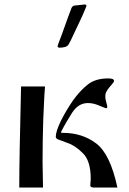

<svg xmlns="http://www.w3.org/2000/svg" viewBox="-20 -837 577 857"><path d="M295 -655 288 -642Q283 -631 271 -627.5Q259 -624 243 -624Q237 -627 237 -630L239 -638Q249 -663 258 -688.5Q267 -714 276 -739Q282 -755 287.5 -770.5Q293 -786 299 -801Q303 -810 311 -812L358 -817Q366 -817 366 -810Q350 -770 331.5 -732Q313 -694 295 -655ZM504 0H395Q383 -2 383 -9L385 -39Q385 -120 349 -154Q315 -188 281 -199Q248 -211 238.5 -215Q229 -219 229 -227Q229 -250 252 -298Q275 -344 306 -389Q337 -432 371.5 -459.5Q406 -487 463 -487Q489 -487 489 -476Q489 -471 479 -460Q469 -449 459.5 -435.5Q450 -422 450 -408Q450 -395 453.5 -383.5Q457 -372 459 -361Q459 -354 452 -354Q433 -362 413 -369.5Q393 -377 372 -377Q330 -377 302 -334Q288 -312 276 -291.5Q264 -271 253 -249Q253 -249 252.5 -247Q252 -245 256 -244Q258 -244 259.5 -244Q261 -244 261 -244Q347 -244 409 -197Q472 -150 504 0ZM170 -113 172 0H66Q66 -35 66.5 -82Q67 -129 68 -178Q69 -227 70 -268L74 -451H181Q178 -417 176.5 -379.5Q175 -342 173 -302Q170 -210 170 -113Z"/></svg>

Font: Pochaevsk
Style: Regular
Weight: 400
Version: Version 1.210; ttfautohint (v1.8.4.7-5d5b)